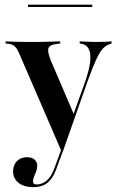

<svg xmlns="http://www.w3.org/2000/svg" viewBox="-20 -589 490 802"><path d="M237.1 43.5 62.1 -361.3Q55.6 -377.4 49.2 -386.7Q42.7 -396 34.7 -400.4Q26.6 -404.8 14.5 -406.5L3.2 -407.3V-416.1Q21.8 -415.3 46.8 -414.5Q71.8 -413.7 100 -413.7H98.4H105.6Q133.1 -413.7 157.3 -414.1Q181.5 -414.5 200 -415.3Q218.5 -416.1 231.5 -416.1V-407.3L217.7 -405.6Q189.5 -402.4 183.1 -389.1Q176.6 -375.8 191.9 -337.1L290.3 -107.3L282.3 -99.2L333.9 -242.7Q352.4 -295.2 356.5 -330.2Q360.5 -365.3 350.8 -384.3Q341.1 -403.2 318.5 -406.5L312.9 -407.3V-416.1Q333.9 -415.3 351.6 -414.5Q369.4 -413.7 385.5 -413.7Q404 -413.7 418.1 -414.5Q432.3 -415.3 446 -416.1V-407.3L438.7 -404.8Q422.6 -400 409.3 -385.5Q396 -371 381.5 -339.5Q366.9 -308.1 346 -250L242.7 43.5ZM118.5 192.7Q79.8 192.7 57.3 174.6Q34.7 156.5 34.7 126.6Q34.7 100 50.8 83.9Q66.9 67.7 92.7 67.7Q112.9 67.7 124.2 77.4Q135.5 87.1 135.5 103.2Q135.5 116.1 131 127.4Q126.6 138.7 122.2 148.8Q117.7 158.9 117.7 168.5Q117.7 181.5 133.1 181.5Q156.5 181.5 175.4 164.9Q194.4 148.4 207.3 113.7L240.3 23.4L248.4 26.6L216.1 114.5Q206.5 141.9 193.1 159.3Q179.8 176.6 161.7 184.7Q143.5 192.7 118.5 192.7ZM96.8 -559.7V-569.4H365.3V-559.7Z"/></svg>

Font: Playfair 144pt SemiCondensed
Style: Bold
Weight: 700
Width: 4
Designer: Claus Eggers Sørensen
Foundry: Claus Eggers Sørensen
Version: Version 2.203